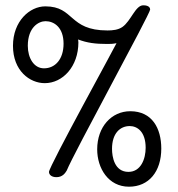

<svg xmlns="http://www.w3.org/2000/svg" viewBox="-20 -686 673 725"><path d="M29 -513C29 -419 92 -372 149 -372C217 -372 276 -435 276 -526C276 -529 275 -535 275 -537C309 -524 340 -520 384 -520C398 -520 405 -520 420 -523C419 -518 165 -57 165 -37C165 -26 175 -17 193 -17C216 -17 226 -32 232 -42C258 -107 547 -634 547 -650C547 -655 544 -666 521 -666C491 -666 475 -607 442 -584C426 -573 405 -571 386 -571C238 -571 262 -662 151 -662C92 -662 29 -606 29 -513ZM347 -122C347 -51 389 19 467 19C542 19 589 -38 589 -125C589 -202 554 -266 472 -266C401 -266 347 -207 347 -122ZM403 -124C403 -182 433 -210 470 -210C498 -210 530 -189 530 -128C530 -86 512 -37 465 -37C412 -37 403 -94 403 -124ZM85 -513C85 -583 126 -606 152 -606C184 -606 220 -583 220 -521C220 -463 189 -428 146 -428C108 -428 85 -467 85 -513Z"/></svg>

Font: Life Savers
Style: Bold
Weight: 700
Designer: Pablo Impallari, Rodrigo Fuenzalida, Brenda Gallo
Foundry: Pablo Impallari, Rodrigo Fuenzalida, Brenda Gallo
Version: Version 3.000